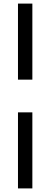

<svg xmlns="http://www.w3.org/2000/svg" viewBox="-20 -828 280 1068"><path d="M80 -203H160V220H80ZM80 -808H160V-385H80Z"/></svg>

Font: Encode Sans Narrow
Style: Regular
Weight: 400
Designer: Pablo Impallari, Andres Torresi
Foundry: Pablo Impallari, Andres Torresi
Version: Version 1.000; ttfautohint (v1.00) -l 8 -r 50 -G 200 -x 14 -